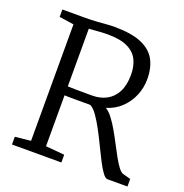

<svg xmlns="http://www.w3.org/2000/svg" viewBox="-133 -871 949 990"><g transform="rotate(20 341.0 -375.5)"><path d="M39 0V-42.5L125 -51.5V-690.5L45 -702.5V-743H166.5Q202.5 -743 232 -745Q261.5 -747 285 -749Q308.5 -751 326.5 -751Q421 -751 476.2 -727.8Q531.5 -704.5 555.5 -660.8Q579.5 -617 579.5 -555Q579.5 -508 561.8 -465Q544 -422 510.5 -389.8Q477 -357.5 429.5 -343Q448.5 -331.5 467.2 -307Q486 -282.5 504.5 -250.2Q523 -218 540.2 -184.8Q557.5 -151.5 573.5 -122.5Q589.5 -93.5 604 -74.8Q618.5 -56 630.5 -53L672.5 -41.5V0H563.5Q551 0 535.5 -21.2Q520 -42.5 502.2 -77Q484.5 -111.5 465.2 -151.5Q446 -191.5 426 -228.8Q406 -266 386.2 -293.8Q366.5 -321.5 347.5 -330Q336 -330 315.5 -330Q295 -330 272.8 -330Q250.5 -330 232.2 -330.2Q214 -330.5 207 -331V-51.5L310 -42.5V0ZM341.5 -378.5Q386 -378.5 420.2 -397.2Q454.5 -416 473.8 -453.5Q493 -491 493 -548Q493 -593 476.5 -627.8Q460 -662.5 419.8 -682.5Q379.5 -702.5 307 -702.5Q292.5 -702.5 276 -701.5Q259.5 -700.5 241.8 -699Q224 -697.5 207 -696.5V-380Q224.5 -379 251.5 -378.8Q278.5 -378.5 304 -378.5Q329.5 -378.5 341.5 -378.5Z"/></g></svg>

Font: Merriweather 20pt Light
Style: Regular
Weight: 300
Version: Version 2.100